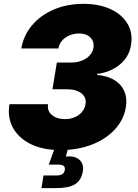

<svg xmlns="http://www.w3.org/2000/svg" viewBox="-20 -757 706 981"><path d="M288.1 9.8Q200.2 9.8 137.9 -20.5Q75.7 -50.8 46.4 -103.8Q17.1 -156.7 28.3 -224.6H225.6Q221.7 -202.1 231.7 -185.1Q241.7 -168 262.7 -158.2Q283.7 -148.4 312 -148.4Q339.8 -148.4 362.3 -158.2Q384.8 -168 399.2 -185.3Q413.6 -202.6 417 -225.1Q420.9 -247.6 410.2 -264.6Q399.4 -281.7 377 -291.3Q354.5 -300.8 322.3 -300.8H248L270.5 -437.5H344.7Q374 -437.5 398.4 -447.3Q422.9 -457 438.2 -473.9Q453.6 -490.7 457.5 -512.7Q460.9 -534.2 452.6 -550.5Q444.3 -566.9 427 -576.4Q409.7 -585.9 384.8 -585.9Q357.4 -585.9 334.7 -576.2Q312 -566.4 297.1 -549.3Q282.2 -532.2 278.3 -509.3H88.9Q100.1 -576.2 143.6 -627.7Q187 -679.2 254.9 -708.3Q322.8 -737.3 406.2 -737.3Q486.8 -737.3 545.2 -710.2Q603.5 -683.1 631.6 -635.5Q659.7 -587.9 649.4 -526.9Q639.6 -465.3 590.8 -426Q542 -386.7 476.1 -379.4L475.6 -374.5Q532.7 -368.7 567.6 -345.9Q602.5 -323.2 616.5 -288.1Q630.4 -252.9 623 -208.5Q612.3 -145 566.7 -95.5Q521 -45.9 449.2 -18.1Q377.4 9.8 288.1 9.8ZM191.9 204.1 202.1 139.6H267.1Q287.6 139.6 298.1 132.8Q308.6 126 311 111.8Q313.5 97.2 305.4 90.6Q297.4 84 276.9 84H229L266.6 -19.5H331.5L328.1 0L316.4 43Q362.3 38.1 385.7 59.3Q409.2 80.6 403.3 118.2Q395.5 164.6 363.5 184.3Q331.5 204.1 269 204.1Z"/></svg>

Font: Inter 16pt Black
Style: Italic
Weight: 900
Italic angle: -9.3988°
Version: Version 4.001;git-66647c0bb